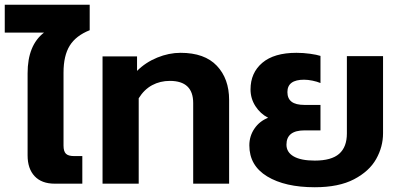

<svg xmlns="http://www.w3.org/2000/svg" viewBox="-33 -772 1682 807"><path d="M83 -119V-464Q83 -582 152 -635H-13V-752H344V-645Q286 -622 260 -580Q234 -538 234 -467V-160Q234 -136 244 -126Q254 -116 278 -116H313V0H197Q142 0 112.5 -31.5Q83 -63 83 -119Z M398 -535H543V-474Q579 -510 628 -530Q677 -550 726 -550Q827 -550 878.5 -495.5Q930 -441 930 -352V0H779V-339Q779 -432 681 -432Q640 -432 606.5 -414Q573 -396 550 -359V0H398Z M1015 -161Q1015 -200 1036.5 -231.5Q1058 -263 1094 -277Q1061 -294 1040.5 -326Q1020 -358 1020 -396Q1020 -466 1069.5 -508Q1119 -550 1213 -550Q1242 -550 1270.5 -546Q1299 -542 1314 -537V-423Q1300 -429 1280.5 -433Q1261 -437 1245 -437Q1175 -437 1175 -385Q1175 -358 1192.5 -344.5Q1210 -331 1247 -331H1314V-224H1247Q1171 -224 1171 -164Q1171 -132 1201.5 -114.5Q1232 -97 1290 -97Q1360 -97 1392.5 -125.5Q1425 -154 1425 -211V-536H1577V-212Q1577 -155 1548 -103.5Q1519 -52 1455 -18.5Q1391 15 1290 15Q1165 15 1090 -30.5Q1015 -76 1015 -161Z"/></svg>

Font: Prompt SemiBold
Style: Regular
Weight: 600
Designer: Katatrad Team
Foundry: CadsonDemak
Version: Version 1.001